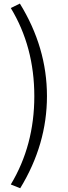

<svg xmlns="http://www.w3.org/2000/svg" viewBox="-20 -835 370 1052"><path d="M90.8 196.3C188.5 36.1 237.3 -131.8 237.3 -308.6C237.3 -486.3 187.5 -655.3 88.9 -815.4L39.1 -791C125 -649.4 168 -488.3 168 -307.6C168 -127.9 125 33.2 39.1 175.8Z"/></svg>

Font: Gen Shin Gothic P Normal
Style: Regular
Weight: 300
Designer: [Source Han Sans]
Ryoko NISHIZUKA  (kana & ideographs); Paul D. Hunt (Latin, Greek & Cyrillic); Wenlong ZHANG  (bopomofo
Version: Version 1.002.20150607